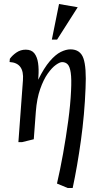

<svg xmlns="http://www.w3.org/2000/svg" viewBox="-20 -707 512 955"><path d="M316.5 228 263.4 206Q279 139 293.7 57.5Q308.3 -24 319.4 -106Q330.4 -188 333.4 -255Q336.4 -314.1 331.9 -344.9Q327.4 -375.8 316.6 -386.9Q305.9 -398.1 289 -398.1Q277.4 -398.1 257.8 -384.2Q238.2 -370.3 217.2 -340.6Q196.2 -310.8 179.8 -263.9Q163.3 -217 158.2 -151.1L148 -14.4L89.6 0H71.5L94.1 -307.5Q97.7 -351.4 81.1 -373.9Q64.5 -396.5 27.6 -398.5L29 -414.5Q41.6 -432.1 62 -446Q82.4 -460 108 -460Q136.6 -460 150.8 -442Q165 -423.9 169.4 -393.5Q173.8 -363.1 171 -325.5L170 -310.4Q199.2 -369.7 227.7 -402.7Q256.1 -435.7 282.2 -448.6Q308.3 -461.5 330.4 -461.5Q379.4 -461.5 395 -416.7Q410.5 -372 405.5 -268Q400.5 -138 382.5 -8.5Q364.5 121 341.5 228ZM237.9 -510.1 273.6 -687 366.5 -671 264 -510.1Z"/></svg>

Font: Ancizar Serif Light
Style: Italic
Weight: 300
Italic angle: -4°
Designer: Cesar Puertas, Viviana Monsalve, Julian Moncada, Julian Prieto, Jose Castro, Felipe Aragon, Mariel Hernandez, Sara Alarc
Version: Version 8.100